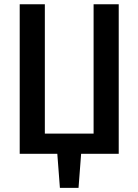

<svg xmlns="http://www.w3.org/2000/svg" viewBox="-20 -728 655 909"><path d="M73.3 0V-707.7H192.3V-95.4H423.1V-707.7H542.1V0H364.1L351.8 161.5H263.6L251.3 0Z"/></svg>

Font: Fira Code Medium
Style: Regular
Weight: 500
Designer: Carrois Corporate, Edenspiekermann AG, Nikita Prokopov
Foundry: Carrois Corporate, Edenspiekermann AG, Nikita Prokopov
Version: Version 6.002